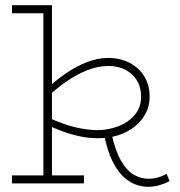

<svg xmlns="http://www.w3.org/2000/svg" viewBox="-20 -706 693 739"><path d="M358 -174Q323 -174 289 -181Q255 -188 222 -200Q189 -212 158 -227V-257Q192 -241 225 -229.5Q258 -218 289.5 -212Q321 -206 352 -205Q395 -205 434 -219.5Q473 -234 498 -263Q523 -292 523 -334Q523 -387 488 -419.5Q453 -452 397 -452Q355 -452 312.5 -434.5Q270 -417 231 -389Q192 -361 158 -329V-362Q191 -394 230.5 -421.5Q270 -449 312.5 -466Q355 -483 397 -483Q442 -483 478 -464.5Q514 -446 535 -412.5Q556 -379 556 -334Q556 -298 540.5 -269Q525 -240 498 -218.5Q471 -197 435 -185.5Q399 -174 358 -174ZM26 0V-31H303V0ZM147 0V-686H180V0ZM26 -655V-686H180V-655ZM551 13Q510 13 475.5 -9.5Q441 -32 416.5 -78.5Q392 -125 379 -197H408Q423 -127 445.5 -88Q468 -49 495 -33.5Q522 -18 551 -18Q570 -18 588 -23Q606 -28 621 -37L633 -9Q614 1 593 7Q572 13 551 13Z"/></svg>

Font: BioRhyme ExtraBold ExtraLight
Style: Regular
Weight: 250
Version: Version 1.600;gftools[0.9.33]